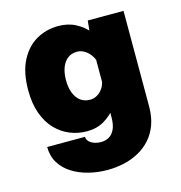

<svg xmlns="http://www.w3.org/2000/svg" viewBox="-107 -607 865 918"><g transform="rotate(-15 325.0 -148.0)"><path d="M313.5 215Q265 215 220 203.5Q175 192 139.5 169.5Q104 147 83.2 113Q62.5 79 62.5 34H249.5Q249.5 43 254.5 51Q259.5 59 268.8 65Q278 71 290.5 74.5Q303 78 318.5 78Q339 78 356.8 68.5Q374.5 59 385.5 36.2Q396.5 13.5 396.5 -26V-403.5L406.5 -500H583.5V-27Q583.5 23.5 569.2 62.8Q555 102 529.5 130.8Q504 159.5 470 178.2Q436 197 396.2 206Q356.5 215 313.5 215ZM267 11Q223 11 183.2 -5Q143.5 -21 112.2 -53.5Q81 -86 63 -135.2Q45 -184.5 45 -251Q45 -339.5 75 -397.2Q105 -455 154.2 -483Q203.5 -511 262 -511Q311.5 -511 349 -491Q386.5 -471 411.5 -440Q436.5 -409 449.2 -375.5Q462 -342 462 -315L403 -291Q398.5 -306 390.8 -320Q383 -334 372 -345Q361 -356 347.2 -362.5Q333.5 -369 317 -369Q290 -369 271 -354.2Q252 -339.5 242 -313Q232 -286.5 232 -251Q232 -215 242.2 -188Q252.5 -161 272.2 -146Q292 -131 320 -131Q336 -131 350.2 -138Q364.5 -145 375.5 -157.2Q386.5 -169.5 392.8 -186Q399 -202.5 399.5 -221L464.5 -198Q464.5 -171 452 -135.5Q439.5 -100 414.5 -66.5Q389.5 -33 352.8 -11Q316 11 267 11Z"/></g></svg>

Font: Trispace Thin ExtraBold
Style: Regular
Weight: 800
Version: Version 1.210